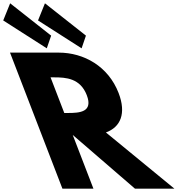

<svg xmlns="http://www.w3.org/2000/svg" viewBox="-326 -1144 1130 1164"><path d="M-265.3 -825 52.5 0H240.5L114.9 -326L492.5 0H731.5L316.1 -341C404.8 -373 440.8 -456 393.1 -580C330.6 -742 182.7 -825 29.7 -825ZM63.7 -459 -19.5 -675H2.5C73.5 -675 160.4 -670 200.1 -567C239.7 -464 156.7 -459 85.7 -459ZM-16 -928 -42.3 -851 -306.5 -1020 -264.5 -1124ZM195 -928 168.7 -851 -95.5 -1020 -53.5 -1124Z"/></svg>

Font: Hussar
Style: BdOpOblFour
Weight: 700
Foundry: Cannot Into Space Fonts
Version: Version 2.00